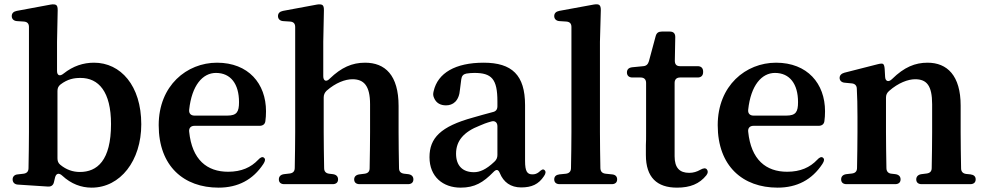

<svg xmlns="http://www.w3.org/2000/svg" viewBox="-20 -839 4531 882"><path d="M88 -41 62 -38C47 -37 38 -28 38 -15C38 -1 47 8 62 9L200 18C215 19 225 12 228 -3L233 -24C238 -43 251 -46 266 -32C307 6 353 23 401 23C533 23 629 -101 629 -268C629 -446 534 -551 412 -551C363 -551 316 -536 272 -501C255 -487 242 -492 242 -513V-647L245 -792C245 -806 243 -812 238 -816C233 -819 225 -820 213 -818L57 -789C42 -786 34 -778 34 -765C34 -752 43 -743 58 -742L89 -740C105 -739 113 -731 113 -715V-232C113 -187 112 -121 111 -67C111 -51 103 -43 88 -41ZM244 -112V-421C244 -434 248 -443 258 -451C291 -476 320 -481 350 -481C433 -481 490 -418 490 -269C490 -101 426 -49 347 -49C315 -49 285 -59 257 -82C247 -90 244 -100 244 -112Z M984 23C1073 23 1142 -13 1190 -86C1199 -100 1200 -109 1192 -115C1185 -120 1176 -116 1166 -105C1133 -70 1089 -50 1028 -50C931 -50 862 -105 849 -234C847 -251 857 -261 873 -261H1172C1187 -261 1197 -268 1199 -282C1201 -296 1202 -311 1202 -328C1202 -455 1121 -551 977 -551C838 -551 709 -446 709 -264C709 -75 825 23 984 23ZM849 -335C861 -447 911 -504 972 -504C1040 -504 1078 -453 1078 -370C1078 -325 1068 -308 1024 -308H873C857 -308 847 -318 849 -335Z M1261 -15C1261 -1 1270 7 1286 7H1508C1524 7 1533 -1 1533 -15C1533 -29 1524 -37 1509 -39L1492 -41C1477 -43 1469 -51 1469 -67C1468 -121 1467 -187 1467 -232V-391C1467 -403 1471 -413 1480 -422C1522 -459 1566 -475 1599 -475C1651 -475 1680 -446 1680 -360V-232C1680 -185 1679 -120 1678 -66C1678 -51 1670 -43 1655 -41L1631 -38C1616 -36 1607 -28 1607 -15C1607 -1 1616 7 1632 7H1854C1870 7 1879 -1 1879 -15C1879 -29 1870 -37 1855 -39L1837 -41C1821 -43 1813 -51 1813 -67C1812 -120 1811 -185 1811 -232V-352C1811 -494 1749 -551 1657 -551C1597 -551 1548 -529 1495 -478C1479 -461 1465 -467 1465 -489V-647L1468 -792C1468 -806 1466 -812 1461 -816C1456 -819 1448 -820 1436 -818L1280 -789C1265 -786 1257 -778 1257 -765C1257 -752 1266 -743 1281 -742L1312 -740C1328 -739 1336 -731 1336 -715V-232C1336 -188 1335 -122 1334 -68C1334 -52 1326 -44 1311 -42L1285 -39C1270 -37 1261 -29 1261 -15Z M2096 23C2161 23 2200 -1 2246 -48C2260 -63 2269 -61 2276 -44C2293 -2 2326 22 2374 22C2422 22 2454 8 2479 -30C2488 -43 2488 -52 2481 -58C2474 -64 2467 -59 2455 -48C2446 -41 2437 -38 2426 -38C2402 -38 2392 -51 2392 -100V-356C2392 -494 2332 -551 2202 -551C2072 -551 1991 -504 1972 -420C1969 -408 1969 -400 1974 -389C1984 -365 2004 -355 2029 -355C2060 -355 2089 -374 2093 -428L2099 -475C2101 -490 2108 -498 2122 -501C2135 -503 2147 -504 2159 -504C2238 -504 2265 -477 2265 -373V-351C2265 -336 2258 -327 2243 -324C2212 -316 2181 -307 2153 -299C2004 -258 1953 -205 1953 -117C1953 -27 2015 23 2096 23ZM2075 -133C2075 -191 2109 -233 2184 -262C2197 -268 2215 -275 2237 -281C2254 -286 2265 -276 2265 -259V-127C2265 -115 2261 -105 2251 -96C2212 -59 2183 -48 2157 -48C2106 -48 2075 -77 2075 -133Z M2526 -15C2526 -1 2535 7 2551 7H2790C2806 7 2815 -1 2815 -15C2815 -29 2806 -37 2791 -38L2762 -41C2746 -43 2739 -51 2738 -66C2737 -121 2736 -181 2736 -232V-647L2740 -792C2740 -805 2738 -812 2733 -816C2728 -820 2719 -820 2707 -818L2549 -789C2534 -786 2526 -778 2526 -765C2526 -752 2535 -743 2550 -742L2581 -740C2597 -739 2605 -731 2605 -715V-232C2605 -182 2604 -122 2603 -67C2603 -52 2595 -43 2580 -41L2550 -38C2535 -36 2526 -29 2526 -15Z M3090 23C3150 23 3193 6 3225 -34C3233 -45 3233 -53 3227 -61C3221 -68 3211 -67 3197 -59C3181 -50 3165 -45 3146 -45C3102 -45 3079 -68 3079 -121V-458C3079 -474 3088 -483 3104 -483H3185C3201 -483 3210 -492 3210 -508V-510C3210 -526 3201 -535 3185 -535H3104C3088 -535 3080 -543 3080 -560L3082 -669C3082 -686 3073 -694 3057 -694H3020C3005 -694 2996 -688 2992 -673L2961 -558C2957 -544 2949 -536 2935 -535L2884 -530C2868 -528 2860 -520 2860 -506C2860 -492 2869 -483 2885 -483H2923C2939 -483 2948 -474 2948 -458V-225C2948 -205 2948 -189 2947 -173V-127C2947 -24 2998 23 3090 23Z M3552 23C3641 23 3710 -13 3758 -86C3767 -100 3768 -109 3760 -115C3753 -120 3744 -116 3734 -105C3701 -70 3657 -50 3596 -50C3499 -50 3430 -105 3417 -234C3415 -251 3425 -261 3441 -261H3740C3755 -261 3765 -268 3767 -282C3769 -296 3770 -311 3770 -328C3770 -455 3689 -551 3545 -551C3406 -551 3277 -446 3277 -264C3277 -75 3393 23 3552 23ZM3417 -335C3429 -447 3479 -504 3540 -504C3608 -504 3646 -453 3646 -370C3646 -325 3636 -308 3592 -308H3441C3425 -308 3415 -318 3417 -335Z M3844 -15C3844 -1 3853 7 3869 7H4092C4108 7 4117 -1 4117 -15C4117 -29 4108 -37 4093 -39L4076 -41C4061 -42 4052 -51 4052 -67C4051 -121 4050 -187 4050 -232V-390C4050 -403 4054 -412 4064 -421C4107 -459 4152 -475 4184 -475C4237 -475 4262 -446 4262 -360V-232C4262 -185 4261 -120 4260 -67C4260 -52 4252 -44 4237 -42L4213 -39C4198 -37 4189 -28 4189 -15C4189 -1 4198 7 4214 7H4437C4453 7 4462 -1 4462 -15C4462 -29 4453 -36 4438 -38L4418 -40C4403 -42 4395 -51 4395 -66C4394 -119 4393 -185 4393 -232V-354C4393 -492 4331 -551 4241 -551C4184 -551 4134 -531 4078 -476C4062 -460 4047 -465 4046 -486L4044 -522C4043 -535 4041 -541 4037 -545C4033 -548 4024 -547 4012 -544L3859 -505C3845 -501 3837 -493 3837 -481C3837 -469 3846 -460 3861 -459L3892 -456C3907 -455 3916 -446 3916 -431C3918 -394 3919 -355 3919 -303V-232C3919 -188 3918 -121 3917 -68C3917 -52 3909 -44 3894 -42L3868 -39C3853 -37 3844 -29 3844 -15Z"/></svg>

Font: 寒蝉锦书宋Pro Soft
Style: Regular
Weight: 700
Designer: 寒蝉锦书宋{Warren} 思源宋体{Ryoko NISHIZUKA 西塚涼子 (kana & ideographs); Frank Grießhammer (Latin, Greek & Cyrillic); Wenlong ZHANG 
Foundry: Adobe & ChillType
Version: Version 2.000;Glyphs 3.1.1 (3135)